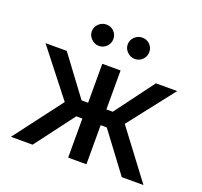

<svg xmlns="http://www.w3.org/2000/svg" viewBox="-129 -902 1103 1049"><g transform="rotate(20 422.0 -377.5)"><path d="M807.2 0H681.1L511 -227.3H475.5V0H369.3V-227.3H333.8L162.6 0H36.6L247.9 -279.1L39.1 -545.5H162.6L331.3 -318.9H369.3V-545.5H475.5V-318.9H512.4L681.1 -545.5H804.7L596.9 -279.1ZM317.5 -631Q292.6 -631 273.6 -649.5Q254.6 -668 254.6 -692.8Q254.6 -719.1 273.6 -737Q292.6 -755 317.5 -755Q344.1 -755 362 -737Q380 -719.1 380 -692.8Q380 -668 362 -649.5Q344.1 -631 317.5 -631ZM526.3 -631Q501.4 -631 482.4 -649.5Q463.4 -668 463.4 -692.8Q463.4 -719.1 482.4 -737Q501.4 -755 526.3 -755Q552.9 -755 570.8 -737Q588.8 -719.1 588.8 -692.8Q588.8 -668 570.8 -649.5Q552.9 -631 526.3 -631Z"/></g></svg>

Font: Linik Sans Medium
Style: Regular
Weight: 500
Designer: Rasmus Andersson (font), Cristiano Sobral (main changes)
Foundry: rsms
Version: Version 3.018;June 1, 2022;FontCreator 14.0.0.2814 64-bit; t